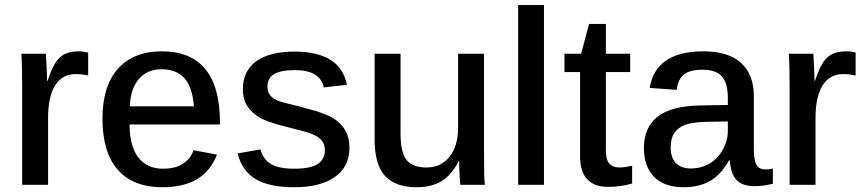

<svg xmlns="http://www.w3.org/2000/svg" viewBox="-20 -745 3485 774"><path d="M173.8 -270V0H69.3V-404.8Q69.3 -438 68.6 -468.3Q67.9 -498.5 66.4 -528.3H165Q166 -511.7 167 -494.6Q168 -477.5 168.5 -462.4Q168.9 -447.3 169.4 -435.8Q169.9 -424.3 169.9 -418.9H171.9Q188 -468.8 205.1 -494.6Q221.7 -518.6 243.7 -528.3Q265.6 -538.1 297.9 -538.1Q318.4 -538.1 335.4 -532.7V-440.4Q313.5 -446.3 284.7 -446.3Q231.4 -446.3 202.6 -401.1Q173.8 -356 173.8 -270Z M502.4 -243.2Q502.4 -156.7 537.1 -110.8Q571.8 -64.9 637.2 -64.9Q687.5 -64.9 718.3 -85.4Q749 -106 760.3 -139.6L854.5 -121.6Q804.2 9.8 635.3 9.8Q517.1 9.8 455.1 -60.3Q393.1 -130.4 393.1 -267.1Q393.1 -397.9 455.6 -468Q518.1 -538.1 633.3 -538.1Q749 -538.1 807.9 -466.1Q866.7 -394 866.7 -252V-243.2ZM761.7 -316.4Q755.9 -393.6 723.4 -429.7Q690.9 -465.8 631.8 -465.8Q573.2 -465.8 539.6 -426.3Q505.9 -386.7 503.4 -316.4Z M1388.7 -148.9Q1388.7 -73.2 1330.1 -31.7Q1271.5 9.8 1167 9.8Q1064.9 9.8 1010 -23.4Q955.1 -56.6 938 -126.5L1029.8 -142.6Q1041 -102.1 1072.8 -83.5Q1104.5 -64.9 1167 -64.9Q1231 -64.9 1260.3 -83.5Q1289.6 -102.1 1289.6 -140.1Q1289.6 -169.4 1268.3 -187.3Q1247.1 -205.1 1198.2 -217.3Q1147.5 -230 1115 -238.8Q1082.5 -247.6 1063.2 -254.6Q1043.9 -261.7 1032.2 -268.1Q997.1 -287.1 978 -315.4Q959 -343.8 959 -385.3Q959 -458.5 1012.7 -497.8Q1066.4 -537.1 1168 -537.1Q1257.8 -537.1 1311.3 -504.4Q1364.7 -471.7 1378.4 -403.3L1285.2 -392.6Q1278.3 -426.8 1249.3 -444.6Q1220.2 -462.4 1168 -462.4Q1111.8 -462.4 1085 -446.3Q1058.1 -430.2 1058.1 -396Q1058.1 -370.6 1075 -354.5Q1091.8 -338.4 1137.2 -328.1Q1198.2 -314 1251.2 -297.9Q1304.2 -281.7 1329.6 -264.2Q1357.9 -244.6 1373.3 -217Q1388.7 -189.5 1388.7 -148.9Z M1829.1 -95.2Q1799.8 -38.6 1759.3 -14.4Q1718.8 9.8 1659.7 9.8Q1573.7 9.8 1532 -36.1Q1490.2 -82 1490.2 -181.6V-528.3H1594.7V-206.1Q1594.7 -130.4 1619.1 -100.1Q1643.6 -69.8 1698.7 -69.8Q1757.8 -69.8 1792.2 -113Q1826.7 -156.2 1826.7 -230V-528.3H1931.2V-114.7Q1931.2 -72.8 1931.9 -43.9Q1932.6 -15.1 1934.6 0H1835.4Q1834 -13.2 1832.8 -35.6Q1831.5 -58.1 1831.1 -95.2Z M2172.9 -724.6V0H2068.8V-724.6Z M2528.3 -5.4Q2483.4 8.3 2430.7 8.3Q2375.5 8.3 2346.9 -22.7Q2318.4 -53.7 2318.4 -115.7V-454.6H2255.4V-528.3H2322.8L2354.5 -648.4H2422.4V-528.3H2520.5V-454.6H2422.4V-141.1Q2422.4 -102.5 2435.5 -86.2Q2448.7 -69.8 2479.5 -69.8Q2495.1 -69.8 2528.3 -76.7Z M2736.3 9.8Q2657.7 9.8 2616.7 -32.2Q2575.7 -74.2 2575.7 -147.9Q2575.7 -230 2629.4 -273.4Q2683.1 -316.9 2797.4 -319.8L2914.1 -321.8V-349.6Q2914.1 -410.2 2889.9 -437Q2865.7 -463.9 2813 -463.9Q2760.7 -463.9 2737.1 -444.8Q2713.4 -425.8 2708 -382.8L2599.1 -390.6Q2623 -538.1 2816.4 -538.1Q2916 -538.1 2967.5 -491.2Q3019 -444.3 3019 -356.4V-140.6Q3019 -99.6 3029.3 -80.8Q3039.6 -62 3066.4 -62Q3081.1 -62 3095.7 -65.4V-4.4Q3076.2 0.5 3058.8 2.9Q3041.5 5.4 3021.5 5.4Q2971.7 5.4 2948.5 -20.3Q2925.3 -45.9 2921.9 -98.6H2918.9Q2886.7 -41 2842.5 -15.6Q2798.3 9.8 2736.3 9.8ZM2914.1 -255.4 2826.7 -253.9Q2769.5 -252.4 2741.7 -241.7Q2713.4 -231 2698.5 -209Q2683.6 -187 2683.6 -150.9Q2683.6 -109.4 2704.8 -87.6Q2726.1 -65.9 2764.2 -65.9Q2807.6 -65.9 2841.3 -86.4Q2875 -106.9 2894.5 -142.8Q2914.1 -178.7 2914.1 -217.3Z M3267.6 -270V0H3163.1V-404.8Q3163.1 -438 3162.4 -468.3Q3161.6 -498.5 3160.2 -528.3H3258.8Q3259.8 -511.7 3260.7 -494.6Q3261.7 -477.5 3262.2 -462.4Q3262.7 -447.3 3263.2 -435.8Q3263.7 -424.3 3263.7 -418.9H3265.6Q3281.7 -468.8 3298.8 -494.6Q3315.4 -518.6 3337.4 -528.3Q3359.4 -538.1 3391.6 -538.1Q3412.1 -538.1 3429.2 -532.7V-440.4Q3407.2 -446.3 3378.4 -446.3Q3325.2 -446.3 3296.4 -401.1Q3267.6 -356 3267.6 -270Z"/></svg>

Font: Arimo Medium
Style: Regular
Weight: 500
Designer: Steve Matteson
Foundry: Monotype Imaging Inc.
Version: Version 1.33